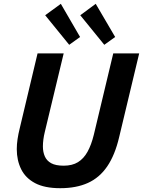

<svg xmlns="http://www.w3.org/2000/svg" viewBox="-20 -973 750 1007"><path d="M296 14Q214 14 164 -12.5Q114 -39 91 -85.5Q68 -132 68 -191Q68 -216 72 -243Q76 -270 83 -298L177 -693H314L215 -281Q210 -261 207.5 -241.5Q205 -222 205 -205Q205 -176 215 -153Q225 -130 248.5 -117Q272 -104 314 -104Q359 -104 389 -122.5Q419 -141 439 -177Q459 -213 472 -266L574 -693H710L605 -254Q583 -160 542.5 -100.5Q502 -41 441 -13.5Q380 14 296 14ZM527 -738 401 -893 482 -953 584 -779ZM343 -738 217 -893 299 -953 400 -779Z"/></svg>

Font: Ubuntu Sans
Style: Bold Italic
Weight: 700
Italic angle: -13.5°
Designer: Dalton Maag Ltd
Foundry: Dalton Maag Ltd
Version: Version 1.006